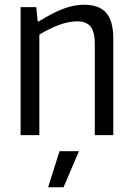

<svg xmlns="http://www.w3.org/2000/svg" viewBox="-20 -570 562 810"><path d="M231 68H313L248 220H183ZM67 -540H133L139 -480H144Q204 -517 248.5 -533.5Q293 -550 335 -550Q398 -550 428 -516Q458 -482 458 -406V0H380V-384Q380 -436 362 -458Q344 -480 306 -480Q271 -480 231 -465.5Q191 -451 146 -424V0H67Z"/></svg>

Font: Encode Sans Condensed
Style: Regular
Weight: 400
Designer: Pablo Impallari, Andres Torresi
Foundry: Pablo Impallari, Andres Torresi
Version: Version 1.000; ttfautohint (v1.00) -l 8 -r 50 -G 200 -x 14 -